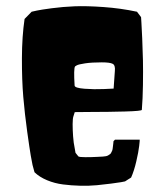

<svg xmlns="http://www.w3.org/2000/svg" viewBox="-20 -599 529 622"><path d="M352.5 -146.5H432.6Q433.1 -145.5 430.9 -126.2Q428.7 -106.9 421.6 -76.4Q414.6 -45.9 404.8 -23.9Q403.3 -22.9 401.4 -21.7Q399.4 -20.5 394.8 -17.6Q390.1 -14.6 387.2 -12.7Q384.3 -10.7 384.3 -11.2L372.1 -8.8Q360.4 -6.8 339.8 -4.2Q319.3 -1.5 293.9 1Q268.6 3.4 239.7 2.7Q210.9 2 184.1 -1.5Q157.2 -4.9 132.6 -15.1Q107.9 -25.4 91.8 -41L85.4 -64.5Q83 -75.7 79.6 -95.2Q76.2 -114.7 68.1 -172.6Q60.1 -230.5 55.4 -285.2Q50.8 -339.8 51 -410.6Q51.3 -481.4 59.6 -537.6L82.5 -561Q88.9 -562.5 100.1 -564.9Q111.3 -567.4 147.7 -572.3Q184.1 -577.1 221.9 -578.6Q259.8 -580.1 315.2 -576.2Q370.6 -572.3 423.8 -561L437 -543.5Q437.5 -536.6 438.2 -524.2Q439 -511.7 440.7 -474.9Q442.4 -438 443.1 -403.3Q443.8 -368.7 443.1 -323.7Q442.4 -278.8 439.5 -243.2Q439.5 -239.3 385 -237.8Q330.6 -236.3 276.4 -236.3L222.2 -235.8L218.3 -223.6Q215.3 -216.3 215.3 -197Q215.3 -177.7 216.8 -157.2L218.8 -137.2L224.6 -104L233.9 -92.3Q237.3 -89.8 257.1 -89.8Q276.9 -89.8 294.9 -90.8L313.5 -91.8Q318.8 -92.3 323.2 -93Q327.6 -93.8 330.8 -95.9Q334 -98.1 336.4 -99.6Q338.9 -101.1 340.6 -105.2Q342.3 -109.4 343.3 -110.8Q344.2 -112.3 345 -117.9Q345.7 -123.5 345.9 -125Q346.2 -126.5 346.9 -133.3Q347.7 -140.1 347.7 -141.6ZM221.7 -321.8Q222.2 -314 253.7 -311.5Q285.2 -309.1 316.4 -310.5L348.1 -312Q351.1 -357.9 352.1 -369.1Q354 -387.7 345 -392.3Q335.9 -397 309.6 -397Q277.3 -397 255.9 -393.8Q234.4 -390.6 228.5 -387.2L223.1 -383.8Q218.3 -376.5 221.7 -321.8Z"/></svg>

Font: Noot
Style: Regular
Weight: 400
Designer: Amos Jerbi
Foundry: Amos Jerbi
Version: Version 1.000;PS 001.001;hotconv 1.0.56